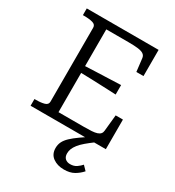

<svg xmlns="http://www.w3.org/2000/svg" viewBox="-221 -840 1108 1213"><g transform="rotate(30 332.5 -233.0)"><path d="M600 -216V0H51V-49H62Q99 -49 123 -56Q147 -63 147 -85V-625Q147 -647 123 -654Q99 -661 62 -661H51V-710H575V-519H523L512 -613Q510 -631 496.5 -640.5Q483 -650 456.5 -653.5Q430 -657 387 -657H224V-53H410Q442 -53 465.5 -54.5Q489 -56 504 -61Q519 -66 526.5 -75Q534 -84 535 -97L547 -216ZM202 -388Q249 -390 295.5 -392Q342 -394 388.5 -395.5Q435 -397 481 -399V-330Q435 -332 388.5 -334Q342 -336 295.5 -337.5Q249 -339 202 -340ZM499 -33 524 -7Q489 19 465.5 39Q442 59 428 77Q414 95 407.5 111Q401 127 401 145Q401 170 415 182.5Q429 195 451 195Q479 195 498 181.5Q517 168 529 154L559 185Q537 210 507.5 227Q478 244 434 244Q386 244 353.5 220.5Q321 197 321 152Q321 127 331 106.5Q341 86 362.5 65.5Q384 45 418 21Q452 -3 499 -33Z"/></g></svg>

Font: Roboto Serif 20pt Light
Style: Regular
Weight: 300
Version: Version 1.008